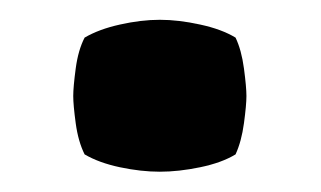

<svg xmlns="http://www.w3.org/2000/svg" viewBox="-20 -163 324 194"><path d="M54 -66Q54 -75 56.5 -93.8Q59 -112.5 65.5 -125Q80 -133.5 101.2 -138.2Q122.5 -143 141.5 -143Q160.5 -143 182.2 -138.2Q204 -133.5 218 -125Q224 -112.5 226.5 -93.8Q229 -75 229 -66Q229 -57 226.5 -38.5Q224 -20 218 -7Q204 1.5 182.2 6Q160.5 10.5 141.5 10.5Q122.5 10.5 101.2 6Q80 1.5 65.5 -7Q59 -20 56.5 -38.5Q54 -57 54 -66Z"/></svg>

Font: Signika Negative Light
Style: Bold
Weight: 700
Version: Version 2.001